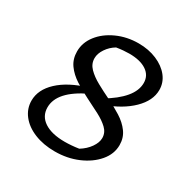

<svg xmlns="http://www.w3.org/2000/svg" viewBox="-146 -751 875 892"><g transform="rotate(30 292.0 -305.0)"><path d="M261 10Q200 10 152 -9.5Q104 -29 77 -63.5Q50 -98 50 -141Q50 -200 102.5 -249Q155 -298 249 -326L266 -302Q130 -237 130 -151Q130 -104 169.5 -78Q209 -52 279 -52Q296 -52 315 -53.5Q334 -55 354 -58Q385 -77 403.5 -103.5Q422 -130 422 -154Q422 -183 400 -204Q378 -225 343.5 -243Q309 -261 270.5 -280Q232 -299 197 -321.5Q162 -344 140.5 -374Q119 -404 119 -445Q119 -492 150 -532Q181 -572 234 -596Q287 -620 349 -620Q403 -620 446.5 -601.5Q490 -583 515 -551.5Q540 -520 540 -480Q540 -423 488 -372Q436 -321 348 -290L332 -315Q395 -352 428 -391.5Q461 -431 461 -472Q461 -512 427.5 -534.5Q394 -557 335 -557Q320 -557 302.5 -555.5Q285 -554 267 -551Q240 -535 222.5 -509Q205 -483 205 -458Q205 -428 227 -405.5Q249 -383 283.5 -364Q318 -345 356.5 -326.5Q395 -308 430 -286Q465 -264 486.5 -234.5Q508 -205 508 -166Q508 -118 474 -78Q440 -38 384 -14Q328 10 261 10Z"/></g></svg>

Font: Piazzolla Thin Medium
Style: Italic
Weight: 500
Italic angle: -11.3°
Version: Version 2.005